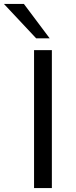

<svg xmlns="http://www.w3.org/2000/svg" viewBox="-68 -961 390 981"><path d="M106 0V-705H197V0ZM117 -765 -48 -941H54L186 -765Z"/></svg>

Font: Nunito Sans 10pt SemiExpanded
Style: Regular
Weight: 400
Width: 6
Designer: Vernon Adams
Foundry: Vernon Adams
Version: Version 3.101;gftools[0.9.27]